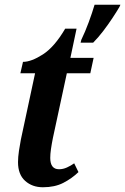

<svg xmlns="http://www.w3.org/2000/svg" viewBox="-20 -780 528 810"><path d="M323 -612Q339 -645 354 -685.5Q369 -726 379 -760H488L484 -751Q473 -732 454.5 -704Q436 -676 415 -648.5Q394 -621 373 -600H320ZM161 10Q116 10 86 -17Q56 -44 56 -96Q56 -117 60 -144Q64 -171 68 -191L128 -471H66L77 -519Q112 -519 161 -550.5Q210 -582 255 -659H303L277 -536H375L361 -471H262L203 -197Q198 -172 195 -151Q192 -130 192 -114Q192 -66 229 -66Q246 -66 262.5 -73.5Q279 -81 293 -91L311 -54Q283 -27 247 -8.5Q211 10 161 10Z"/></svg>

Font: Noto Serif ExtraCondensed
Style: Bold Italic
Weight: 700
Width: 2
Italic angle: -12°
Designer: Monotype Design Team
Foundry: Monotype Imaging Inc.
Version: Version 2.013; ttfautohint (v1.8.4.7-5d5b)